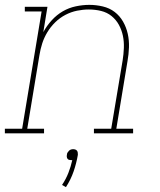

<svg xmlns="http://www.w3.org/2000/svg" viewBox="-38 -548 658 789"><path d="M-18 0V-19H53L133 -501H64V-520H157L140 -416Q154 -442 174.5 -464.5Q195 -487 220 -501.5Q245 -516 273.5 -522Q302 -528 329 -528Q357 -528 384.5 -521.5Q412 -515 433 -499Q454 -483 467.5 -459.5Q481 -436 487 -409Q493 -382 492 -353.5Q491 -325 486 -297L440 -19H509V0H348V-19H419L466 -300Q470 -325 471 -351Q472 -377 467 -401Q462 -425 450.5 -446Q439 -467 420.5 -482Q402 -497 377.5 -503Q353 -509 327 -509Q303 -509 278.5 -504Q254 -499 231 -487Q208 -475 189 -456.5Q170 -438 156.5 -415.5Q143 -393 135.5 -369.5Q128 -346 124 -321L74 -19H143V0ZM233 221 217 212Q233 188 243 162.5Q253 137 259 110Q258 110 257 110Q256 110 255 110Q251 110 246.5 109Q242 108 239.5 104.5Q237 101 236.5 96.5Q236 92 237 88Q237 83 239.5 79Q242 75 245.5 71.5Q249 68 253.5 66.5Q258 65 263 65Q267 65 271.5 66.5Q276 68 278.5 71.5Q281 75 281.5 79Q282 83 282 88Q276 123 264.5 156.5Q253 190 233 221Z"/></svg>

Font: Iosevka Etoile Thin Oblique
Style: Regular
Weight: 100
Italic angle: -9°
Designer: Belleve Invis
Foundry: Belleve Invis
Version: Version 15.5.2; ttfautohint (v1.8.4)